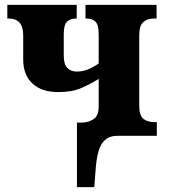

<svg xmlns="http://www.w3.org/2000/svg" viewBox="-20 -556 694 786"><path d="M295 210V-54H317Q343 -55 363.5 -68.5Q384 -82 384 -120V-233Q350 -212 312.5 -195.5Q275 -179 219 -179Q150 -179 112.5 -214.5Q75 -250 75 -312V-412Q75 -480 16 -480H10V-536H294V-480H289Q268 -480 254.5 -467.5Q241 -455 241 -416V-329Q241 -293 255.5 -278Q270 -263 294 -263Q317 -263 338 -271Q359 -279 384 -296V-415Q384 -454 371 -467Q358 -480 336 -480H330V-536H621V-480H608Q583 -480 566.5 -465.5Q550 -451 550 -411V-123Q550 -84 566.5 -70Q583 -56 613 -56H622V0H459Q421 0 399.5 28.5Q378 57 372 132L366 210Z"/></svg>

Font: Noto Serif SemiCondensed ExtraBold
Style: Regular
Weight: 800
Width: 4
Designer: Monotype Design Team
Foundry: Monotype Imaging Inc.
Version: Version 2.015